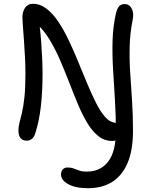

<svg xmlns="http://www.w3.org/2000/svg" viewBox="-20 -730 803 1010"><path d="M569.8 11.4Q529.4 11.4 497.7 -13.7Q466 -38.8 440 -81.7Q414 -124.6 391 -179.3Q368 -234 345.1 -293.4Q322.2 -352.8 297 -411.4Q271.8 -470 241.5 -520.4Q211.2 -570.8 171.8 -606L186.8 -610.4Q193.6 -553.2 196.9 -506.1Q200.2 -459 202 -418.6Q203.8 -378.2 203.8 -342Q203.8 -248 195 -170.8Q186.2 -93.6 166.4 -31.4Q161.8 -13 150 -1.5Q138.2 10 119.8 10Q100.8 10 88.9 -2.7Q77 -15.4 77 -43.6Q77 -63.8 82.5 -84.6Q88 -105.4 95.4 -136.5Q102.8 -167.6 108.3 -216.6Q113.8 -265.6 113.8 -342Q113.8 -385 111.3 -431.5Q108.8 -478 105.8 -520.5Q102.8 -563 100.3 -594.5Q97.8 -626 97.8 -638Q97.8 -668 111.8 -689Q125.8 -710 152.8 -710Q191.4 -710 224.8 -684.4Q258.2 -658.8 287.3 -615Q316.4 -571.2 342.3 -516.7Q368.2 -462.2 391.9 -403.7Q415.6 -345.2 438.9 -289.9Q462.2 -234.6 484.9 -189.3Q507.6 -144 531.9 -116Q556.2 -88 582.6 -84.8Q600.2 -81.2 610.2 -69Q620.2 -56.8 620.2 -41.6Q620.2 -20.6 607.9 -4.6Q595.6 11.4 569.8 11.4ZM443.8 260Q376 260 338.5 238.6Q301 217.2 301 188Q301 170.2 310.6 160.6Q320.2 151 335.4 151Q353.8 151 367.7 156.4Q381.6 161.8 397.2 167.3Q412.8 172.8 434.8 172.8Q509 172.8 549.3 119.8Q589.6 66.8 589.6 -40Q589.6 -127 584.3 -209.6Q579 -292.2 574.5 -369.8Q570 -447.4 572.3 -519.5Q574.6 -591.6 589.6 -658.2Q595.8 -685.2 606.4 -696.9Q617 -708.6 635.4 -708.6Q654.2 -708.6 664.8 -696.5Q675.4 -684.4 679 -666.5Q682.6 -648.6 678.4 -629Q664.2 -557.2 662.2 -488.2Q660.2 -419.2 664.8 -348.7Q669.4 -278.2 674.5 -202.2Q679.6 -126.2 679.6 -41.2Q679.6 60.4 651.2 127.2Q622.8 194 570 227Q517.2 260 443.8 260Z"/></svg>

Font: Shantell Sans Light
Style: Regular
Weight: 300
Designer: Stephen Nixon, Anya Danilova, Shantell Martin
Foundry: Arrow Type
Version: Version 1.011;[c5ecc13dd]